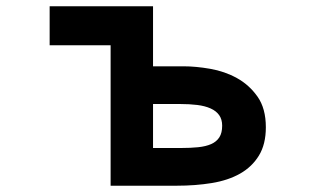

<svg xmlns="http://www.w3.org/2000/svg" viewBox="-20 -538 1040 611"><path d="M332 -394H138V-518H467V-327H564Q603 -327 649 -319Q695 -311 734 -289.5Q773 -268 799.5 -230.5Q826 -193 826 -133Q826 -79 804 -43Q782 -7 744 14.5Q706 36 654 44.5Q602 53 542 53H332ZM555 -67Q586 -67 610.5 -69.5Q635 -72 652 -79.5Q669 -87 678 -101Q687 -115 687 -138Q687 -158 677.5 -171.5Q668 -185 650 -193Q632 -201 607.5 -204Q583 -207 553 -207H467V-67Z"/></svg>

Font: LINE Seed JP_TTF Bold
Style: Regular
Weight: 700
Designer: LINE & Fontrix & Fontworks
Version: Version 1.009